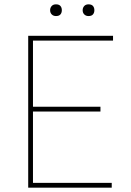

<svg xmlns="http://www.w3.org/2000/svg" viewBox="-20 -865 606 885"><path d="M110 0V-700H501V-678H132V-373H443V-351H132V-22H495V0ZM361 -818Q361 -829 368 -837Q375 -845 388 -845Q402 -845 408.5 -837.5Q415 -830 415 -818Q415 -806 408.5 -798.5Q402 -791 388 -791Q376 -791 368.5 -798.5Q361 -806 361 -818ZM211 -818Q211 -829 218 -837Q225 -845 238 -845Q252 -845 258.5 -837.5Q265 -830 265 -818Q265 -806 258.5 -798.5Q252 -791 238 -791Q226 -791 218.5 -798.5Q211 -806 211 -818Z"/></svg>

Font: Mach Thin
Style: Regular
Weight: 250
Version: Version 1.002